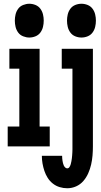

<svg xmlns="http://www.w3.org/2000/svg" viewBox="-20 -780 540 1023"><path d="M136 -580Q120 -580 103.5 -586.5Q87 -593 77 -606.5Q67 -620 63 -636.5Q59 -653 59 -670Q59 -687 63 -703.5Q67 -720 77 -733.5Q87 -747 103.5 -753.5Q120 -760 136 -760Q153 -760 169 -753.5Q185 -747 195 -733.5Q205 -720 209 -703.5Q213 -687 213 -670Q213 -653 209 -636.5Q205 -620 195 -606.5Q185 -593 169 -586.5Q153 -580 136 -580ZM21 0V-106H83V-414H30V-520H191V-106H245V0ZM414 -580Q397 -580 381 -586.5Q365 -593 355 -606.5Q345 -620 341 -636.5Q337 -653 337 -670Q337 -687 341 -703.5Q345 -720 355 -733.5Q365 -747 381 -753.5Q397 -760 414 -760Q431 -760 447 -753.5Q463 -747 473 -733.5Q483 -720 487 -703.5Q491 -687 491 -670Q491 -653 487 -636.5Q483 -620 473 -606.5Q463 -593 447 -586.5Q431 -580 414 -580ZM338 223Q318 223 298 217Q278 211 261.5 198Q245 185 234 167.5Q223 150 216.5 130.5Q210 111 206.5 91Q203 71 203 50H311Q311 57 311.5 63.5Q312 70 313 76.5Q314 83 315.5 89Q317 95 319.5 101Q322 107 327 112Q332 117 338 117Q346 117 350.5 109.5Q355 102 357 94.5Q359 87 360.5 79Q362 71 363 63Q364 55 364.5 47.5Q365 40 365.5 32Q366 24 366 16Q366 8 366 0V-414H309V-520H475V0Q475 24 473 48.5Q471 73 465.5 97Q460 121 450 143.5Q440 166 424 184.5Q408 203 385.5 213Q363 223 338 223Z"/></svg>

Font: Iosevka Heavy
Style: Regular
Weight: 900
Monospace: yes
Designer: Belleve Invis
Foundry: Belleve Invis
Version: Version 32.5.0; ttfautohint (v1.8.4)